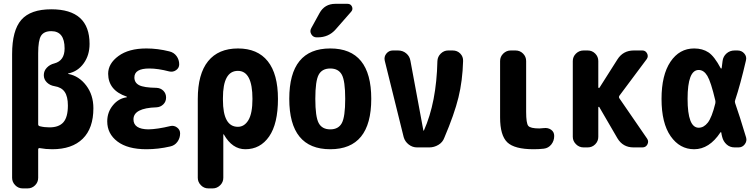

<svg xmlns="http://www.w3.org/2000/svg" viewBox="-20 -790 4040 1029"><path d="M245.1 -107.4Q295.9 -107.4 319.8 -134.8Q343.8 -162.1 343.8 -224.6Q343.8 -272.5 326.7 -297.4Q309.6 -322.3 272.5 -328.1Q248 -332 231.4 -348.1Q214.8 -364.3 214.8 -386.7V-387.7Q214.8 -410.2 231 -427.2Q247.1 -444.3 271.5 -450.2Q326.2 -464.8 326.2 -530.3Q326.2 -623 254.9 -623Q215.8 -623 200.2 -598.6Q184.6 -574.2 184.6 -504.9V-124Q184.6 -115.2 194.3 -113.3Q217.8 -107.4 245.1 -107.4ZM346.7 -393.6Q403.3 -382.8 441.9 -332Q480.5 -281.2 480.5 -210Q480.5 -102.5 423.3 -46.4Q366.2 9.8 259.8 9.8Q225.6 9.8 193.4 3.9Q185.5 2 184.6 10.7V163.1Q184.6 186.5 168 203.1Q151.4 219.7 127.9 219.7H101.6Q78.1 219.7 61.5 202.6Q44.9 185.5 44.9 163.1V-500Q44.9 -627 94.2 -683.6Q143.6 -740.2 254.9 -740.2Q460 -740.2 460 -554.7Q460 -494.1 428.7 -450.7Q397.5 -407.2 346.7 -396.5Q344.7 -396.5 344.7 -395Q344.7 -393.6 346.7 -393.6Z M892.6 -114.3Q912.1 -119.1 928.7 -106.9Q945.3 -94.7 945.3 -75.2Q945.3 -49.8 930.7 -29.8Q916 -9.8 891.6 -4.9Q828.1 9.8 764.6 9.8Q664.1 9.8 609.4 -31.7Q554.7 -73.2 554.7 -139.6Q554.7 -188.5 585 -225.6Q615.2 -262.7 659.2 -268.6Q660.2 -268.6 660.2 -269.5Q660.2 -271.5 658.2 -272.5Q560.5 -305.7 559.6 -394.5Q559.6 -449.2 614.7 -489.7Q669.9 -530.3 764.6 -530.3Q825.2 -530.3 887.7 -514.6Q912.1 -508.8 926.3 -489.3Q940.4 -469.7 940.4 -445.3Q940.4 -425.8 923.8 -414.1Q907.2 -402.3 886.7 -407.2Q827.1 -422.9 780.3 -422.9Q700.2 -422.9 700.2 -375Q700.2 -346.7 725.6 -333.5Q751 -320.3 818.4 -319.3Q840.8 -318.4 855.5 -303.7Q870.1 -289.1 870.1 -267.1Q870.1 -245.1 855 -230.5Q839.8 -215.8 818.4 -214.8Q695.3 -210.9 695.3 -150.4Q695.3 -97.7 775.4 -96.7Q824.2 -97.7 892.6 -114.3Z M1254.9 -110.4Q1290 -110.4 1311.5 -146.5Q1333 -182.6 1333 -259.8Q1333 -410.2 1254.9 -410.2Q1174.8 -410.2 1174.8 -264.6V-254.9Q1174.8 -110.4 1254.9 -110.4ZM1469.7 -259.8Q1469.7 -127 1422.4 -58.6Q1375 9.8 1294.9 9.8Q1224.6 9.8 1179.7 -69.3Q1179.7 -70.3 1177.7 -70.3Q1176.8 -70.3 1176.8 -69.3V163.1Q1176.8 186.5 1159.7 203.1Q1142.6 219.7 1120.1 219.7H1096.7Q1073.2 219.7 1056.6 202.6Q1040 185.5 1040 163.1V-259.8Q1040 -393.6 1095.2 -461.9Q1150.4 -530.3 1255.4 -530.3Q1360.4 -530.3 1415 -461.9Q1469.7 -393.6 1469.7 -259.8Z M1688 -130.4Q1706.1 -96.7 1750 -96.7Q1793.9 -96.7 1812 -130.4Q1830.1 -164.1 1830.1 -260.3Q1830.1 -356.4 1812 -389.6Q1793.9 -422.9 1750 -422.9Q1706.1 -422.9 1688 -389.6Q1669.9 -356.4 1669.9 -260.3Q1669.9 -164.1 1688 -130.4ZM1530.3 -260.3Q1530.3 -530.3 1750 -530.3Q1969.7 -530.3 1969.7 -260.3Q1969.7 9.8 1750 9.8Q1530.3 9.8 1530.3 -260.3ZM1777.3 -769.5H1842.8Q1859.4 -769.5 1866.2 -754.9Q1873 -740.2 1862.3 -727.5L1778.3 -631.8Q1741.2 -589.8 1682.6 -589.8H1676.8Q1658.2 -589.8 1648.4 -606.4Q1638.7 -623 1648.4 -639.6L1692.4 -719.7Q1719.7 -769.5 1777.3 -769.5Z M2406.2 -519.5Q2430.7 -519.5 2446.8 -502.9Q2462.9 -486.3 2461.9 -462.9Q2459 -357.4 2437 -267.6Q2415 -177.7 2361.3 -51.8Q2352.5 -27.3 2329.6 -13.7Q2306.6 0 2281.2 0H2214.8Q2190.4 0 2170.4 -15.6Q2150.4 -31.2 2143.6 -54.7L2042 -464.8Q2037.1 -486.3 2050.8 -502.9Q2064.5 -519.5 2085 -519.5H2113.3Q2138.7 -519.5 2157.2 -503.9Q2175.8 -488.3 2179.7 -463.9L2249 -90.8Q2249 -89.8 2250 -89.8Q2252 -89.8 2252 -90.8Q2319.3 -241.2 2324.2 -462.9Q2325.2 -486.3 2342.3 -502.9Q2359.4 -519.5 2381.8 -519.5Z M2894.5 -103.5Q2917 -106.4 2933.6 -94.7Q2950.2 -83 2950.2 -61.5Q2950.2 -35.2 2934.6 -15.6Q2918.9 3.9 2894.5 6.8Q2869.1 9.8 2839.8 9.8Q2737.3 9.8 2698.7 -27.3Q2660.2 -64.5 2660.2 -160.2V-462.9Q2660.2 -486.3 2677.2 -502.9Q2694.3 -519.5 2716.8 -519.5H2743.2Q2766.6 -519.5 2783.2 -502.9Q2799.8 -486.3 2799.8 -462.9V-190.4Q2799.8 -129.9 2811 -115.7Q2822.3 -101.6 2870.1 -101.6Q2877 -101.6 2894.5 -103.5Z M3299.8 -262.7 3448.2 -46.9Q3458 -32.2 3449.7 -16.1Q3441.4 0 3422.9 0H3375Q3318.4 0 3289.1 -48.8L3191.4 -216.8Q3190.4 -217.8 3188.5 -217.3Q3186.5 -216.8 3186.5 -214.8V-56.6Q3186.5 -33.2 3169.9 -16.6Q3153.3 0 3129.9 0H3107.4Q3084 0 3066.9 -17.1Q3049.8 -34.2 3049.8 -56.6V-462.9Q3049.8 -486.3 3066.9 -502.9Q3084 -519.5 3107.4 -519.5H3129.9Q3153.3 -519.5 3169.9 -502.9Q3186.5 -486.3 3186.5 -462.9V-321.3Q3186.5 -319.3 3189 -318.8Q3191.4 -318.4 3192.4 -319.3L3289.1 -471.7Q3319.3 -519.5 3377 -519.5H3422.9Q3439.5 -519.5 3447.8 -503.9Q3456.1 -488.3 3446.3 -473.6L3299.8 -277.3Q3294.9 -269.5 3299.8 -262.7Z M3813.5 -235.4Q3815.4 -244.1 3813.5 -252Q3790 -351.6 3771 -383.3Q3752 -415 3724.6 -415Q3665 -415 3665 -260.3Q3665 -105.5 3724.6 -105.5Q3752 -105.5 3773.4 -132.8Q3794.9 -160.2 3813.5 -235.4ZM3919.9 -237.3Q3942.4 -173.8 3978.5 -53.7Q3984.4 -34.2 3971.7 -17.1Q3959 0 3938.5 0H3917Q3891.6 0 3874 -16.1Q3856.4 -32.2 3850.6 -55.7Q3849.6 -59.6 3847.7 -67.4Q3845.7 -75.2 3845.7 -79.1Q3845.7 -81.1 3843.8 -81.5Q3841.8 -82 3840.8 -80.1Q3781.2 9.8 3700.2 9.8Q3623 9.8 3574.2 -60.1Q3525.4 -129.9 3525.4 -259.8Q3525.4 -387.7 3573.2 -459Q3621.1 -530.3 3700.2 -530.3Q3745.1 -530.3 3776.9 -509.3Q3808.6 -488.3 3842.8 -423.8Q3843.8 -422.9 3845.7 -422.9Q3847.7 -422.9 3847.7 -424.8Q3848.6 -430.7 3850.1 -443.8Q3851.6 -457 3852.5 -462.9Q3855.5 -487.3 3873.5 -503.4Q3891.6 -519.5 3917 -519.5H3932.6Q3955.1 -519.5 3969.2 -502.9Q3983.4 -486.3 3977.5 -464.8Q3948.2 -337.9 3919.9 -252.9Q3917 -245.1 3919.9 -237.3Z"/></svg>

Font: Rounded Mgen+ 1m bold
Style: Bold
Weight: 700
Designer: [Source Han Sans]
Ryoko NISHIZUKA  (kana & ideographs); Paul D. Hunt (Latin, Greek & Cyrillic); Wenlong ZHANG  (bopomofo
Version: Version 1.059.20150602